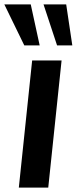

<svg xmlns="http://www.w3.org/2000/svg" viewBox="-50 -853 349 873"><path d="M60.5 -646.5 -30.3 -833H89.8L130.4 -646.5ZM209.5 -646.5 147.9 -833H251L278.8 -646.5ZM35.6 0 96.2 -578.1H230L169.4 0Z"/></svg>

Font: Oswald
Style: Medium
Weight: 500
Designer: Vernon Adams
Foundry: Vernon Adams
Version: 3.0; ttfautohint (v0.94.23-7a4d-dirty) -l 8 -r 50 -G 150 -x 